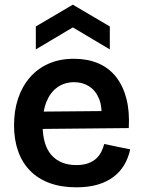

<svg xmlns="http://www.w3.org/2000/svg" viewBox="-20 -787 612 820"><path d="M306 13Q242 13 192.5 -5Q143 -23 109 -57.5Q75 -92 57.5 -141Q40 -190 40 -252Q40 -314 57 -365.5Q74 -417 107 -455.5Q140 -494 187.5 -515Q235 -536 296 -536Q353 -536 398.5 -517Q444 -498 474.5 -460Q505 -422 519.5 -367Q534 -312 530 -240L122 -236V-310L455 -313L412 -272Q418 -328 403.5 -364Q389 -400 361 -418Q333 -436 297 -436Q256 -436 225.5 -414.5Q195 -393 178.5 -352.5Q162 -312 162 -254Q162 -167 200 -124.5Q238 -82 306 -82Q335 -82 356 -89.5Q377 -97 390.5 -109.5Q404 -122 412.5 -138.5Q421 -155 425 -172L536 -149Q528 -112 510.5 -82.5Q493 -53 464.5 -31.5Q436 -10 397 1.5Q358 13 306 13ZM133 -576V-674L291 -767L449 -674V-576L291 -670Z"/></svg>

Font: Bricolage Grotesque 20pt SemiBold
Style: Regular
Weight: 600
Version: Version 1.001;gftools[0.9.33.dev8+g029e19f]